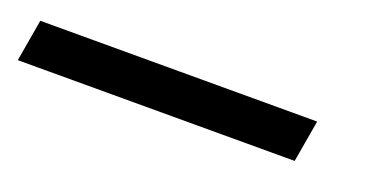

<svg xmlns="http://www.w3.org/2000/svg" viewBox="-79 -96 523 275"><g transform="rotate(20 182.5 42.0)"><path d="M-46 10H376L365 74H-57Z"/></g></svg>

Font: Chakra Petch
Style: Italic
Weight: 400
Italic angle: -10°
Designer: Katatrad Aksorn Co.,Ltd.
Foundry: Cadson Demak Co.,Ltd.
Version: Version 1.000; ttfautohint (v1.6)